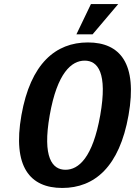

<svg xmlns="http://www.w3.org/2000/svg" viewBox="-20 -920 670 950"><path d="M476 -350C439 -140 369 -80 304 -80C239 -80 189 -140 226 -350C263 -560 334 -620 399 -620C464 -620 513 -560 476 -350ZM616 -350C661 -605 575 -710 415 -710C255 -710 131 -605 86 -350C41 -95 128 10 288 10C448 10 571 -95 616 -350ZM430 -900 358 -750H438L565 -900Z"/></svg>

Font: Scada
Style: Bold Italic
Weight: 700
Designer: Jovanny Lemonad
Foundry: Jovanny Lemonad
Version: Version 3.005